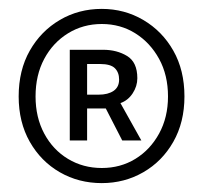

<svg xmlns="http://www.w3.org/2000/svg" viewBox="-20 -733 457 432"><path d="M209 -321Q157 -321 114.5 -345.5Q72 -370 47 -414Q22 -458 22 -516Q22 -575 47 -619Q72 -663 114.5 -688Q157 -713 209 -713Q260 -713 302.5 -688Q345 -663 370 -619Q395 -575 395 -516Q395 -458 370 -414Q345 -370 302.5 -345.5Q260 -321 209 -321ZM209 -355Q251 -355 284.5 -375.5Q318 -396 338 -432.5Q358 -469 358 -516Q358 -564 338 -600.5Q318 -637 284.5 -658Q251 -679 209 -679Q167 -679 133 -658Q99 -637 79.5 -600.5Q60 -564 60 -516Q60 -469 79.5 -432.5Q99 -396 133 -375.5Q167 -355 209 -355ZM137 -417V-621H212Q243 -621 266 -607Q289 -593 289 -557Q289 -539 278.5 -523Q268 -507 251 -501L298 -417H255L218 -489H176V-417ZM176 -520H202Q223 -520 235.5 -528.5Q248 -537 248 -554Q248 -570 238.5 -579.5Q229 -589 205 -589H176Z"/></svg>

Font: Assistant ExtraLight
Style: Regular
Weight: 400
Version: Version 3.000